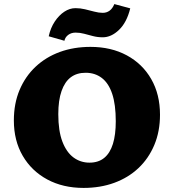

<svg xmlns="http://www.w3.org/2000/svg" viewBox="-20 -905 853 942"><path d="M390 17Q289 17 212 -24.5Q135 -66 91.5 -140.5Q48 -215 48 -314Q48 -397 76 -463.5Q104 -530 154.5 -577.5Q205 -625 273.5 -650Q342 -675 424 -675Q525 -675 602 -633.5Q679 -592 722 -517Q765 -442 765 -342Q765 -260 737 -193.5Q709 -127 659 -80Q609 -33 540.5 -8Q472 17 390 17ZM419 -107Q463 -107 491.5 -130.5Q520 -154 534 -199Q548 -244 548 -310Q548 -392 530.5 -444.5Q513 -497 479.5 -522.5Q446 -548 400 -548Q357 -548 327.5 -526Q298 -504 282 -458.5Q266 -413 266 -345Q266 -263 286 -210.5Q306 -158 340.5 -132.5Q375 -107 419 -107ZM296 -705 219 -727Q228 -768 248.5 -799Q269 -830 295.5 -847.5Q322 -865 350 -865Q374 -865 397 -859.5Q420 -854 442.5 -848Q465 -842 484 -842Q503 -842 517.5 -852.5Q532 -863 541 -885L619 -864Q602 -795 564 -758.5Q526 -722 484 -722Q459 -722 436 -728Q413 -734 392.5 -739.5Q372 -745 351 -745Q330 -745 315 -734Q300 -723 296 -705Z"/></svg>

Font: Ysabeau Office Black
Style: Regular
Weight: 900
Designer: Christian Thalmann (Catharsis Fonts)
Version: Version 2.001;gftools[0.9.30]; featfreeze: tnum,lnum,ss02